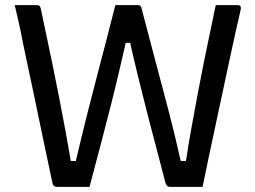

<svg xmlns="http://www.w3.org/2000/svg" viewBox="-20 -720 990 744"><path d="M37 -700Q51 -700 66 -700Q81 -700 96 -700Q111 -700 124 -700Q128 -700 131 -698.5Q134 -697 135.5 -694Q137 -691 138 -687Q148 -638 159.5 -584.5Q171 -531 183 -472.5Q195 -414 207.5 -350.5Q220 -287 232.5 -219.5Q245 -152 257 -80L234 -96H293L270 -81Q285 -145 304.5 -224Q324 -303 346 -387Q368 -471 389 -552Q410 -633 427 -700H516Q519 -700 521 -699Q523 -698 525 -696Q527 -694 528 -690Q542 -636 558.5 -573.5Q575 -511 592.5 -445Q610 -379 627 -314.5Q644 -250 658.5 -190Q673 -130 684 -80L661 -96H717L699 -85Q710 -160 722 -225.5Q734 -291 745 -350.5Q756 -410 767.5 -466.5Q779 -523 791 -580.5Q803 -638 816 -700Q830 -700 844.5 -700Q859 -700 874 -700Q889 -700 902 -700Q907 -700 909.5 -698Q912 -696 913 -692.5Q914 -689 913 -684Q904 -646 893 -596Q882 -546 869.5 -488.5Q857 -431 844 -369Q831 -307 817 -243Q803 -179 790 -116.5Q777 -54 765 4Q752 4 735 4Q718 4 700 4Q682 4 665.5 4Q649 4 638 4Q632 4 628 0.5Q624 -3 621 -12Q607 -67 589.5 -132.5Q572 -198 553 -272Q534 -346 514 -427.5Q494 -509 475 -596L511 -554H446L477 -596Q461 -527 444.5 -456Q428 -385 411 -317.5Q394 -250 378 -189.5Q362 -129 349 -79.5Q336 -30 327 4Q310 4 286 4Q262 4 238.5 4Q215 4 200 4Q193 4 189 0.5Q185 -3 183 -12Q172 -65 159.5 -123Q147 -181 134.5 -242Q122 -303 109 -364.5Q96 -426 83 -486.5Q70 -547 59 -604Q55 -622 49 -649Q43 -676 37 -700Z"/></svg>

Font: Recursive
Style: Regular
Weight: 400
Version: Version 1.085